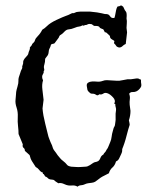

<svg xmlns="http://www.w3.org/2000/svg" viewBox="-20 -790 558 712"><path d="M451.2 -669.9 446.3 -627Q441.4 -625 436.5 -621.1Q424.8 -608.4 412.1 -618.2Q407.2 -626 404.3 -627.9Q401.4 -629.9 404.3 -637.7Q404.3 -638.7 396.5 -643.1Q388.7 -647.5 388.2 -652.3Q387.7 -657.2 386.7 -657.7Q385.7 -658.2 379.4 -664.6Q373 -670.9 371.6 -670.4Q370.1 -669.9 369.1 -669.9Q364.3 -678.7 363.8 -680.2Q363.3 -681.6 356.9 -683.6Q350.6 -685.5 349.1 -689Q347.7 -692.4 341.3 -693.4Q335 -694.3 331.5 -693.8Q328.1 -693.4 320.3 -700.2Q310.5 -702.1 307.6 -700.7Q304.7 -699.2 299.8 -697.3Q296.9 -698.2 292.5 -695.8Q288.1 -693.4 287.1 -696.3Q277.3 -691.4 272.5 -691.4Q267.6 -691.4 255.9 -686.5Q244.1 -681.6 235.4 -681.2Q226.6 -680.7 219.2 -672.9Q211.9 -665 208.5 -663.1Q205.1 -661.1 202.6 -659.2Q200.2 -657.2 199.2 -653.8Q198.2 -650.4 196.3 -648.4L182.6 -629.9Q180.7 -627.9 175.8 -627.4Q170.9 -627 168.9 -624Q167 -616.2 165.5 -613.8Q164.1 -611.3 162.6 -607.9Q161.1 -604.5 160.6 -598.1Q160.2 -591.8 158.2 -587.4Q156.2 -583 153.3 -580.1Q150.4 -577.1 147.5 -572.3Q147.5 -559.6 144.5 -550.8Q141.6 -542 143.6 -535.2Q145.5 -528.3 141.6 -526.4Q143.6 -522.5 139.6 -515.6Q132.8 -505.9 139.6 -492.2Q134.8 -476.6 137.2 -458Q139.6 -439.5 141.6 -419.9L137.7 -387.7Q139.6 -363.3 147.9 -330.6Q156.2 -297.9 157.2 -293Q158.2 -288.1 159.7 -283.2Q161.1 -278.3 163.6 -272.5Q166 -266.6 167.5 -262.7Q168.9 -258.8 172.9 -251Q176.8 -237.3 179.7 -233.9Q182.6 -230.5 187.5 -223.6Q192.4 -216.8 193.8 -214.4Q195.3 -211.9 198.7 -208.5Q202.1 -205.1 204.1 -202.1Q206.1 -199.2 214.8 -192.4Q223.6 -185.5 226.6 -181.2Q229.5 -176.8 233.9 -174.8Q238.3 -172.9 244.1 -171.9L259.8 -170.9Q270.5 -169.9 281.7 -170.9Q293 -171.9 296.9 -171.9Q300.8 -171.9 304.7 -173.3Q308.6 -174.8 313.5 -177.7Q318.4 -180.7 323.7 -184.6Q329.1 -188.5 333.5 -189Q337.9 -189.5 343.8 -192.4Q349.6 -196.3 352.5 -204.6Q355.5 -212.9 363.3 -216.8Q365.2 -221.7 368.7 -224.6Q372.1 -227.5 375 -234.4Q379.9 -240.2 382.8 -248.5Q385.7 -256.8 389.2 -264.2Q392.6 -271.5 394 -283.2Q395.5 -294.9 397.5 -300.8Q399.4 -306.6 400.4 -311.5Q401.4 -316.4 403.8 -319.8Q406.2 -323.2 406.7 -329.1Q407.2 -335 408.2 -340.3Q409.2 -345.7 408.7 -353.5Q408.2 -361.3 408.7 -368.7Q409.2 -376 410.2 -380.9Q411.1 -385.7 409.2 -392.1Q407.2 -398.4 407.7 -401.9Q408.2 -405.3 403.3 -405.3Q410.2 -417 399.4 -428.7Q388.7 -440.4 379.4 -443.8Q370.1 -447.3 364.7 -443.8Q359.4 -440.4 354.5 -439.5Q348.6 -441.4 346.7 -439Q344.7 -436.5 339.8 -436.5Q331.1 -442.4 325.2 -442.4Q319.3 -442.4 316.4 -443.4Q305.7 -451.2 304.2 -457Q302.7 -462.9 301.8 -471.2Q300.8 -479.5 306.6 -483.4Q312.5 -487.3 321.3 -487.8Q330.1 -488.3 340.3 -487.3Q350.6 -486.3 359.9 -489.7Q369.1 -493.2 377 -492.7Q384.8 -492.2 393.6 -491.7Q402.3 -491.2 410.6 -490.7Q418.9 -490.2 423.3 -490.7Q427.7 -491.2 437.5 -493.2Q447.3 -495.1 453.1 -496.1Q464.8 -495.1 479 -498Q493.2 -501 498 -496.1Q502.9 -496.1 502.9 -492.2V-485.4Q504.9 -474.6 503.9 -470.7Q502.9 -466.8 497.6 -460.4Q492.2 -454.1 485.8 -451.2Q479.5 -448.2 471.7 -448.7Q463.9 -449.2 459 -442.4Q462.9 -431.6 461.4 -421.9Q460 -412.1 460.9 -401.4L463.9 -378.9Q463.9 -361.3 458 -343.8Q460.9 -332 460.9 -327.1Q455.1 -309.6 450.2 -290Q445.3 -270.5 441.4 -259.3Q437.5 -248 436.5 -245.6Q435.5 -243.2 434.1 -239.7Q432.6 -236.3 433.1 -231.9Q433.6 -227.5 429.7 -219.2Q425.8 -210.9 421.9 -202.6Q418 -194.3 410.2 -191.4Q406.2 -176.8 397 -168.9Q387.7 -161.1 383.8 -147.5Q375 -142.6 366.7 -138.7Q358.4 -134.8 352.1 -130.4Q345.7 -126 341.8 -122.6Q337.9 -119.1 333 -116.2Q328.1 -113.3 320.8 -112.3Q313.5 -111.3 306.6 -110.4Q299.8 -109.4 293.9 -106.4Q288.1 -103.5 280.3 -103Q272.5 -102.5 267.6 -97.7Q258.8 -103.5 245.6 -102.1Q232.4 -100.6 219.2 -106.9Q206.1 -113.3 196.3 -110.4Q192.4 -113.3 189 -115.2Q185.5 -117.2 182.1 -120.6Q178.7 -124 171.9 -124Q165 -124 160.2 -127Q153.3 -133.8 150.9 -134.3Q148.4 -134.8 147.5 -135.7Q142.6 -145.5 140.1 -145Q137.7 -144.5 139.6 -149.4Q130.9 -152.3 125.5 -159.7Q120.1 -167 112.3 -170.9Q105.5 -181.6 99.1 -191.4Q92.8 -201.2 89.8 -214.8Q85 -218.8 81.1 -222.7Q77.1 -226.6 72.3 -230.5Q72.3 -238.3 67.4 -241.7Q62.5 -245.1 64.5 -254.9L48.8 -293Q48.8 -306.6 46.9 -322.3Q44.9 -337.9 45.9 -356.4Q46.9 -375 41.5 -391.1Q36.1 -407.2 37.6 -419.9Q39.1 -432.6 39.1 -437.5Q39.1 -442.4 40 -449.2Q41 -456.1 44.9 -469.2Q48.8 -482.4 48.3 -489.7Q47.9 -497.1 49.8 -503.4Q51.8 -509.8 53.7 -515.1Q55.7 -520.5 57.6 -527.3Q63.5 -538.1 62.5 -540.5Q61.5 -543 64 -548.8Q66.4 -554.7 65.9 -558.6Q65.4 -562.5 67.9 -567.4Q70.3 -572.3 74.7 -576.7Q79.1 -581.1 82 -585Q85 -588.9 85.4 -592.8Q85.9 -596.7 88.9 -603Q91.8 -609.4 90.8 -614.3Q98.6 -622.1 98.6 -624.5Q98.6 -627 103.5 -630.9Q108.4 -634.8 109.9 -641.1Q111.3 -647.5 120.6 -656.7Q129.9 -666 136.7 -679.7Q145.5 -684.6 154.3 -693.4Q166 -705.1 189.9 -716.3Q213.9 -727.5 224.1 -731Q234.4 -734.4 241.2 -738.3Q248 -742.2 250.5 -741.2Q252.9 -740.2 258.3 -743.2Q263.7 -746.1 269 -746.1Q274.4 -746.1 279.3 -747.1H312.5Q344.7 -744.1 357.4 -740.7Q370.1 -737.3 372.6 -737.8Q375 -738.3 379.9 -736.8Q384.8 -735.4 389.2 -728.5Q393.6 -721.7 404.3 -723.6Q406.2 -727.5 409.2 -745.1Q412.1 -762.7 417 -766.6Q421.9 -765.6 425.8 -768.6Q429.7 -771.5 434.6 -766.6Q437.5 -765.6 439.9 -758.8Q442.4 -752 446.8 -747.1Q451.2 -742.2 449.2 -721.7Q451.2 -711.9 450.2 -703.1Q449.2 -694.3 449.2 -686.5Z"/></svg>

Font: Mountains of Christmas
Style: Bold
Weight: 700
Designer: Crystal Kluge
Foundry: Font Diner, Inc DBA Tart Workshop
Version: Version 1.002